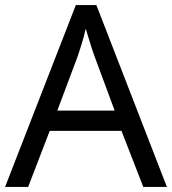

<svg xmlns="http://www.w3.org/2000/svg" viewBox="-20 -737 679 757"><path d="M545 0 459 -221H176L91 0H0L279 -717H360L638 0ZM352 -517Q349 -525 342 -546Q335 -567 328.5 -589.5Q322 -612 318 -624Q311 -593 302 -563.5Q293 -534 287 -517L206 -301H432Z"/></svg>

Font: Noto Sans Tai Viet
Style: Regular
Weight: 400
Designer: Monotype Design Team
Foundry: Monotype Imaging Inc.
Version: Version 2.003; ttfautohint (v1.8.4.7-5d5b)